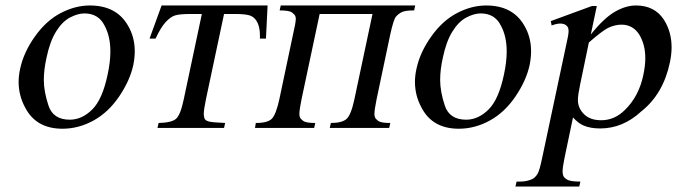

<svg xmlns="http://www.w3.org/2000/svg" viewBox="-20 -467 2472 701"><path d="M308 -447Q405 -447 447 -374Q472 -332 472 -280Q472 -257 467 -231Q455 -174 415.5 -115.5Q376 -57 321.5 -27Q267 3 208 3Q112 3 72 -74Q48 -118 48 -168Q48 -192 54 -218Q67 -277 108 -334.5Q149 -392 202 -419.5Q255 -447 308 -447ZM288 -418Q264 -418 235.5 -403Q207 -388 184.5 -351.5Q162 -315 150 -257Q140 -213 140 -175Q140 -133 157 -81.5Q174 -30 235 -30Q279 -30 316.5 -67Q354 -104 373 -195Q383 -241 383 -279Q383 -334 362 -373Q340 -418 288 -418Z M570 -447H957L951 -326H929Q929 -332 929 -338Q929 -366 920 -384.5Q911 -403 895 -409.5Q879 -416 837 -416H798L732 -105Q724 -67 724 -50Q724 -45 726 -36.5Q728 -28 740.5 -24Q753 -20 802 -18L798 0H555L559 -18Q606 -19 622.5 -33Q639 -47 651 -105L717 -416H677Q635 -416 618.5 -410.5Q602 -405 584.5 -386Q567 -367 548 -326H526Z M1340 -416H1147L1081 -105Q1073 -66 1073 -50Q1073 -45 1075 -39Q1077 -33 1087 -25.5Q1097 -18 1131 -18L1127 0H911L914 -18Q958 -18 973 -34Q988 -50 1000 -105L1050 -342Q1060 -384 1060 -399Q1060 -403 1058 -408.5Q1056 -414 1046 -421.5Q1036 -429 1001 -429L1005 -447H1496L1492 -429Q1459 -429 1446.5 -422.5Q1434 -416 1425.5 -406Q1417 -396 1405 -342L1355 -105Q1347 -66 1347 -50Q1347 -45 1349 -39Q1351 -33 1361 -25.5Q1371 -18 1405 -18L1401 0H1184L1188 -18Q1229 -18 1245.5 -33Q1262 -48 1274 -105Z M1755 -447Q1852 -447 1894 -374Q1919 -332 1919 -280Q1919 -257 1914 -231Q1902 -174 1862.5 -115.5Q1823 -57 1768.5 -27Q1714 3 1655 3Q1559 3 1519 -74Q1495 -118 1495 -168Q1495 -192 1501 -218Q1514 -277 1555 -334.5Q1596 -392 1649 -419.5Q1702 -447 1755 -447ZM1735 -418Q1711 -418 1682.5 -403Q1654 -388 1631.5 -351.5Q1609 -315 1597 -257Q1587 -213 1587 -175Q1587 -133 1604 -81.5Q1621 -30 1682 -30Q1726 -30 1763.5 -67Q1801 -104 1820 -195Q1830 -241 1830 -279Q1830 -334 1809 -373Q1787 -418 1735 -418Z M1991 -390 2141 -445H2159L2137 -341Q2184 -400 2224 -423.5Q2264 -447 2302 -447Q2370 -447 2404 -395Q2432 -351 2432 -294Q2432 -269 2426 -240Q2402 -124 2321 -60Q2254 2 2171 2Q2135 2 2110 -9Q2093 -16 2072 -38L2041 110Q2034 144 2034 160Q2034 165 2036 173Q2038 181 2050 188.5Q2062 196 2099 196L2095 214H1862L1866 196H1878Q1905 196 1925 186Q1935 180 1942.5 168Q1950 156 1960 107L2047 -302Q2056 -340 2056 -354Q2056 -356 2055 -362.5Q2054 -369 2046.5 -375Q2039 -381 2025 -381Q2013 -381 1994 -374ZM2130 -312 2098 -158Q2090 -120 2090 -103Q2090 -101 2090 -99Q2091 -71 2113 -49.5Q2135 -28 2175 -28Q2224 -28 2262 -66Q2313 -116 2329 -194Q2336 -227 2336 -255Q2336 -303 2315 -339Q2292 -377 2249 -377Q2225 -377 2200 -365Q2181 -356 2130 -312Z"/></svg>

Font: New Athena Unicode
Style: Italic
Weight: 400
Designer: J. Rusten 1997; rev. by R. Hancock 2001, 2002, rev. by D. Mastronarde 2002-2019
Foundry: Society for Classical Studies (formerly American Philological Association)
Version: Version 5.008